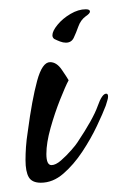

<svg xmlns="http://www.w3.org/2000/svg" viewBox="-20 -419 253 414"><path d="M122 -327Q116 -327 109.5 -329.5Q103 -332 97 -335Q93 -338 93 -343Q93 -352 104 -365.5Q115 -379 132 -389Q149 -399 165 -399Q174 -399 174 -394Q174 -390 165 -384Q154 -376 149 -362Q144 -348 139 -337.5Q134 -327 122 -327ZM68 -25Q49 -25 42 -37Q35 -49 35 -74Q35 -87 36 -102Q37 -117 40 -136Q49 -204 60 -244.5Q71 -285 88 -285Q102 -285 113 -269Q124 -253 128 -246Q121 -233 109.5 -204Q98 -175 89 -143Q80 -111 80 -87Q80 -63 91 -63Q100 -63 111.5 -73Q123 -83 133.5 -95Q144 -107 147 -112Q181 -163 190.5 -190Q200 -217 209 -217Q213 -217 213 -211Q213 -207 211.5 -202.5Q210 -198 208 -191Q202 -175 189 -147.5Q176 -120 157.5 -92Q139 -64 116.5 -44.5Q94 -25 68 -25Z"/></svg>

Font: Comforter
Style: Regular
Weight: 400
Designer: Robert E. Leuschke
Foundry: Robert E. Leuschke
Version: Version 1.013; ttfautohint (v1.8.3)